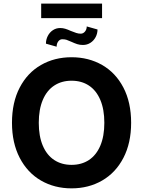

<svg xmlns="http://www.w3.org/2000/svg" viewBox="-20 -1034 793 1064"><path d="M376.5 9.8Q281.9 9.8 206.9 -33.6Q132 -76.9 89.2 -159.4Q46.4 -241.9 46.4 -353.5Q46.4 -466.6 89.2 -548.7Q132 -630.7 206.9 -673.7Q281.9 -716.8 376.5 -716.8Q471.2 -716.8 546.2 -673.7Q621.1 -630.7 663.9 -548.7Q706.7 -466.6 706.7 -353.5Q706.7 -241.4 663.9 -159.1Q621.1 -76.9 546.2 -33.6Q471.2 9.8 376.5 9.8ZM376.5 -586.7Q321.5 -586.7 280.5 -559.8Q239.5 -532.9 217.2 -480.4Q194.9 -428 194.9 -353.5Q194.9 -279 217.2 -226.6Q239.5 -174.2 280.5 -147.3Q321.5 -120.4 376.5 -120.4Q432 -120.4 472.8 -147.3Q513.6 -174.2 535.9 -226.6Q558.2 -279 558.2 -353.5Q558.2 -428 535.9 -480.4Q513.6 -532.9 472.8 -559.8Q432 -586.7 376.5 -586.7ZM439.8 -784.8Q421.7 -784.8 407.9 -789.4Q394.1 -793.9 376.2 -802.1Q358 -810.4 348.3 -813.5Q338.6 -816.5 324.9 -816.5Q311.9 -816.5 302.8 -804.5Q293.8 -792.4 293.8 -775.2L234.6 -792Q234.6 -814.9 244.9 -834.9Q255.1 -854.8 273.2 -866.8Q291.3 -878.7 313.3 -878.7Q328 -878.7 341.6 -874.6Q355.3 -870.5 371.9 -862.8Q390.8 -855.1 402.9 -851.3Q414.9 -847.4 427.6 -847.4Q441 -847.4 450.9 -859.1Q460.7 -870.9 460.7 -887.5L520.4 -870.6Q520.4 -848.3 510.1 -828.6Q499.8 -808.8 481.2 -796.8Q462.7 -784.8 439.8 -784.8ZM545.6 -933.5H208.2V-1014.1H545.6Z"/></svg>

Font: Pretendard Std Variable
Style: Regular
Weight: 400
Designer: Base glyphs from Inter by Rasmus Andersson; Hangeul glyphs from Noto Sans CJK(Source Han Sans) by Jang Soo-young and Kan
Foundry: Kil Hyung-jin
Version: Version 1.309;Glyphs 3.2 (3225)